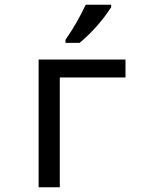

<svg xmlns="http://www.w3.org/2000/svg" viewBox="-20 -786 640 806"><path d="M506.8 -460.9H231V0H142.1V-536.1H506.8ZM254.9 -619.1Q300.8 -684.1 339.8 -766.1H446.8V-755.9Q392.1 -671.4 314 -606H254.9Z"/></svg>

Font: Noto Mono
Style: Regular
Weight: 400
Designer: Monotype Design Team
Foundry: Monotype Imaging Inc.
Version: Version 1.00